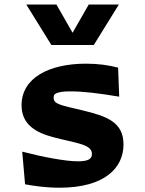

<svg xmlns="http://www.w3.org/2000/svg" viewBox="-20 -842 660 873"><path d="M371.5 -552.5C201.5 -552.5 78 -487 78 -363.5C78 -276.5 142 -239.5 221 -218.5C325.5 -190.5 398 -187 398 -142C398 -134 395.5 -127.5 392 -123.5C387.5 -118 376.5 -108.5 333.5 -108.5C278.5 -108.5 175 -128 81 -152.5L94 -4C135 3.5 187.5 11.5 251 11.5C455 11.5 541.5 -78 541.5 -185C541.5 -288 464.5 -314 352 -341C260.5 -363 224 -367.5 224 -396.5C224 -405 225 -409.5 229.5 -413.5C234 -417.5 248 -426.5 298 -426.5C358.5 -426.5 421.5 -419 522 -402.5L517 -534.5C475 -545.5 427.5 -552.5 371.5 -552.5ZM99.5 -821.5H236.5L310 -693L383.5 -821.5H520.5L406.5 -637.5H213.5Z"/></svg>

Font: Monaspace Argon ExtraBold
Style: Bold
Weight: 800
Designer: Riley Cran & the Lettermatic Team
Foundry: Lettermatic
Version: Version 1.000 (Monaspace Argon)